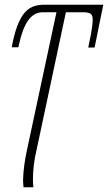

<svg xmlns="http://www.w3.org/2000/svg" viewBox="-20 -556 459 816"><path d="M80 240H122C121 231 120 220 120 209C120 166 125 125 135 83L260 -504H330C363 -504 374 -498 374 -472C374 -456 370 -431 367 -413L355 -354H382L419 -536H171C108 -536 64 -514 34 -377L30 -355H58C80 -461 112 -504 163 -504H220L95 80C85 126 79 167 78 210C78 219 79 229 80 240Z"/></svg>

Font: Noto Serif Condensed ExtraLight
Style: Italic
Weight: 200
Width: 3
Italic angle: -12°
Designer: Monotype Design Team
Foundry: Monotype Imaging Inc.
Version: Version 2.013